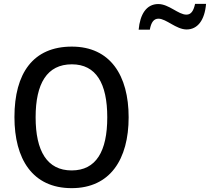

<svg xmlns="http://www.w3.org/2000/svg" viewBox="-20 -967 1090 997"><path d="M700 -813H758C765 -852 779 -870 803 -870C843 -870 895 -814 949 -814C1006 -814 1043 -862 1050 -947H993C985 -910 972 -891 948 -891C906 -891 857 -946 802 -946C739 -946 707 -891 700 -813ZM648 -358C648 -576 552 -725 353 -725C152 -725 55 -587 55 -359C55 -142 148 10 352 10C552 10 648 -140 648 -358ZM165 -358C165 -533 224 -633 353 -633C479 -633 537 -534 537 -358C537 -181 479 -82 352 -82C225 -82 165 -182 165 -358Z"/></svg>

Font: Noto Sans Thai Looped SemiCondensed Medium
Style: Regular
Weight: 500
Width: 4
Designer: Sasikarn Vongin, Ben Mitchell
Foundry: The Fontpad Ltd
Version: Version 1.001